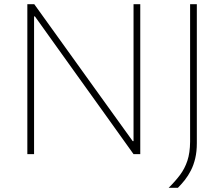

<svg xmlns="http://www.w3.org/2000/svg" viewBox="-20 -733 1066 913"><path d="M110 0Q110 -61 110 -117Q110 -173 110 -238V-475Q110 -540.5 110 -596.5Q110 -652.5 110 -713H143Q217.5 -609.5 287.8 -511.5Q358 -413.5 426 -319L611 -62H615V-475Q615 -540.5 615 -596.5Q615 -652.5 615 -713H647Q647 -652.5 647 -596.5Q647 -540.5 647 -475V-238Q647 -173 647 -117Q647 -61 647 0H615Q553 -87 483.8 -183.5Q414.5 -280 331 -396.5L146 -655H142V-238Q142 -173 142 -117Q142 -61 142 0ZM782 160Q813 129.5 835.8 99.2Q858.5 69 871 31.5Q883.5 -6 884 -59V-238V-475Q884 -540.5 884 -596.5Q884 -652.5 884 -713H916Q916 -652.5 916 -596.5Q916 -540.5 916 -475V-269Q916 -211.5 916 -157.8Q916 -104 916 -52Q916 -12.5 908.5 19.5Q901 51.5 888 77Q875 102.5 859 122.8Q843 143 826 160Z"/></svg>

Font: Commissioner Thin Thin
Style: Regular
Weight: 250
Version: Version 1.000